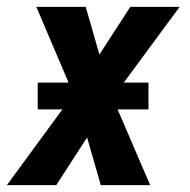

<svg xmlns="http://www.w3.org/2000/svg" viewBox="-35 -540 555 560"><path d="M-15 0 147 -221H75V-299H165L71 -520H215L255 -381L345 -520H489L326 -299H398V-221H308L403 0H259L219 -139L129 0Z"/></svg>

Font: Iosevka Extrabold Oblique
Style: Regular
Weight: 800
Italic angle: -9°
Monospace: yes
Designer: Belleve Invis
Foundry: Belleve Invis
Version: Version 32.5.0; ttfautohint (v1.8.4)